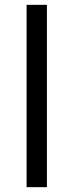

<svg xmlns="http://www.w3.org/2000/svg" viewBox="-20 -603 304 794"><path d="M90 171V-583H174V171Z"/></svg>

Font: Rokkitt SemiBold SemiBold
Style: Regular
Weight: 600
Version: Version 3.103